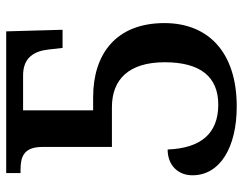

<svg xmlns="http://www.w3.org/2000/svg" viewBox="-100 -654 764 603"><g transform="rotate(-90 281.5 -352.0)"><path d="M249 10C420 10 511 -80 511 -217C511 -370 413 -441 278 -441H237V-661H347C402 -661 423 -627 428 -581L433 -537H490L485 -714H40V-669H50C90 -669 122 -660 122 -600V-382H247C334 -382 388 -329 388 -216C388 -104 342 -48 255 -48C163 -48 118 -104 114 -207C64 -207 33 -174 33 -129C33 -43 120 10 249 10Z"/></g></svg>

Font: Noto Serif Medium
Style: Regular
Weight: 500
Designer: Monotype Design Team
Foundry: Monotype Imaging Inc.
Version: Version 2.013